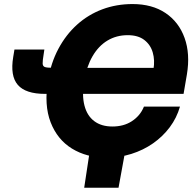

<svg xmlns="http://www.w3.org/2000/svg" viewBox="-20 -757 950 934"><path d="M498.5 9.8Q401.4 9.8 330.1 -34.2Q258.8 -78.1 226.3 -162.1Q193.8 -246.1 213.4 -365.2Q227.5 -451.2 264.2 -519.8Q300.8 -588.4 355 -637.2Q409.2 -686 477.8 -711.7Q546.4 -737.3 624.5 -737.3Q720.2 -737.3 785.2 -693.6Q850.1 -649.9 877.9 -572.5Q905.8 -495.1 889.2 -395L873 -300.3H322.8L343.8 -426.8H760.3L726.6 -420.4Q733.9 -463.9 723.1 -501.5Q712.4 -539.1 682.1 -562.5Q651.9 -585.9 601.1 -585.9Q546.4 -585.9 502.9 -559.8Q459.5 -533.7 430.4 -483.9Q401.4 -434.1 389.2 -363.3Q377.9 -293 390.9 -243.4Q403.8 -193.8 438.5 -167.7Q473.1 -141.6 526.9 -141.6Q553.7 -141.6 577.4 -147.9Q601.1 -154.3 620.8 -167Q640.6 -179.7 655.8 -197.5Q670.9 -215.3 680.2 -238.3H855.5Q839.8 -183.6 805.9 -138.2Q772 -92.8 724.4 -59.6Q676.8 -26.4 619.1 -8.3Q561.5 9.8 498.5 9.8ZM50.3 -516.1H195.8L192.4 -493.2Q187 -461.4 187.5 -447.8Q188 -434.1 199 -430.7Q210 -427.2 236.3 -427.2H264.2L243.2 -300.3H199.2Q104.5 -300.3 66.7 -344Q28.8 -387.7 44.4 -480.5ZM389.6 156.2 418 -31.2H590.8L556.6 156.2Z"/></svg>

Font: Inter 16pt ExtraBold
Style: Italic
Weight: 800
Italic angle: -9.3988°
Version: Version 4.001;git-66647c0bb